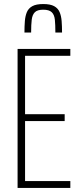

<svg xmlns="http://www.w3.org/2000/svg" viewBox="-20 -930 399 950"><path d="M67 0V-688H328V-654H104V-365H300V-331H104V-34H328V0ZM194 -910Q229 -910 248 -899.5Q267 -889 275 -870Q283 -851 285 -825.5Q287 -800 287 -769H254Q254 -807 251.5 -832Q249 -857 236 -869.5Q223 -882 194 -882Q165 -882 152.5 -869.5Q140 -857 137 -832.5Q134 -808 134 -769H101Q101 -800 103 -825.5Q105 -851 113 -870Q121 -889 140 -899.5Q159 -910 194 -910Z"/></svg>

Font: Saira ExtraCondensed Thin
Style: Regular
Weight: 250
Width: 2
Designer: Hector Gatti with collaboration of the Omnibus-Type team
Foundry: Omnibus-Type
Version: Version 1.101